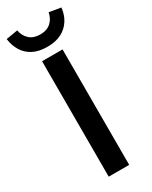

<svg xmlns="http://www.w3.org/2000/svg" viewBox="-231 -894 746 942"><g transform="rotate(-30 142.0 -423.0)"><path d="M83 0V-654H199V0ZM142 -702Q94 -702 61.5 -719Q29 -736 10.5 -766Q-8 -796 -13 -835L53 -846Q59 -813 81.5 -792.5Q104 -772 142 -772Q180 -772 202.5 -792.5Q225 -813 231 -846L297 -835Q293 -796 274 -766Q255 -736 222.5 -719Q190 -702 142 -702Z"/></g></svg>

Font: Source Sans 3 SemiBold
Style: Regular
Weight: 600
Designer: Paul D. Hunt
Foundry: Adobe
Version: Version 3.046;hotconv 1.0.118;makeotfexe 2.5.65603